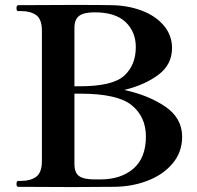

<svg xmlns="http://www.w3.org/2000/svg" viewBox="-20 -758 800 779"><path d="M47 -12Q47 -24 54 -24H66Q104 -24 127 -41Q150 -58 150 -105V-633Q150 -680 127 -696.5Q104 -713 66 -713H54Q50 -713 48.5 -716Q47 -719 47 -725Q47 -737 54 -737L277 -738Q390 -738 433 -737Q499 -736 555 -715Q611 -694 644.5 -654.5Q678 -615 678 -563Q678 -496 622.5 -454.5Q567 -413 484 -393Q582 -372 650.5 -325.5Q719 -279 719 -203Q719 -141 680.5 -95Q642 -49 578 -24.5Q514 0 439 0L273 1L54 0Q50 0 48.5 -3Q47 -6 47 -12ZM305 -408Q437 -408 484 -451Q531 -494 531 -567Q531 -629 489.5 -668.5Q448 -708 364 -708Q320 -708 301 -693.5Q282 -679 282 -645V-408ZM386 -30Q471 -30 521.5 -74Q572 -118 572 -204Q572 -284 514.5 -331Q457 -378 305 -378H282V-93Q282 -57 301 -43.5Q320 -30 365 -30Z"/></svg>

Font: Shippori Mincho
Style: Bold
Weight: 700
Designer: FONTDASU
Foundry: FONTDASU / Google Inc. / but / Adobe
Version: Version 3.110; ttfautohint (v1.8.3)